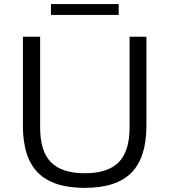

<svg xmlns="http://www.w3.org/2000/svg" viewBox="-20 -922 840 952"><path d="M93.5 -299V-740H179V-290.5Q179 -172 232.8 -117.5Q286.5 -63 400.5 -63Q514.5 -63 568.5 -117.5Q622.5 -172 622.5 -290.5V-740H706V-299Q706 -141 631.8 -65.8Q557.5 9.5 400.5 9.5Q242.5 9.5 168 -65.8Q93.5 -141 93.5 -299ZM232.5 -848V-902H568.5V-848Z"/></svg>

Font: Encode Sans Expanded
Style: Regular
Weight: 400
Width: 7
Designer: Multiple Designers
Foundry: Impallari Type
Version: Version 2.000